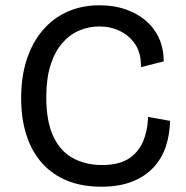

<svg xmlns="http://www.w3.org/2000/svg" viewBox="-20 -693 702 726"><path d="M363 13Q291 13 235 -9.5Q179 -32 140 -75Q101 -118 80.5 -180.5Q60 -243 60 -322Q60 -403 81 -467.5Q102 -532 141 -578Q180 -624 234.5 -648.5Q289 -673 357 -673Q410 -673 454 -658Q498 -643 530.5 -615.5Q563 -588 581 -549Q599 -510 599 -461L513 -439Q514 -491 492 -524.5Q470 -558 434 -575.5Q398 -593 355 -593Q316 -593 279.5 -577.5Q243 -562 215 -529.5Q187 -497 171 -446.5Q155 -396 155 -325Q155 -235 181 -178.5Q207 -122 255 -95.5Q303 -69 366 -69Q427 -69 464 -91.5Q501 -114 519.5 -155Q538 -196 540 -251L623 -236Q622 -184 607 -139Q592 -94 560.5 -60Q529 -26 480 -6.5Q431 13 363 13Z"/></svg>

Font: Bricolage Grotesque 48pt Condensed ExtraBold
Style: Regular
Weight: 400
Version: Version 1.000;gftools[0.9.30]